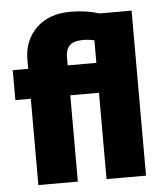

<svg xmlns="http://www.w3.org/2000/svg" viewBox="-51 -735 665 780"><g transform="rotate(-5 282.0 -345.0)"><path d="M74 -352H11V-474H74V-511Q74 -589 125 -639.5Q176 -690 266 -690Q328 -690 383 -673H513V0H352V-352H235V0H74ZM352 -474V-566Q340 -569 325 -570.5Q310 -572 299 -571Q235 -570 235 -507V-474Z"/></g></svg>

Font: Kanit SemiBold
Style: Regular
Weight: 600
Designer: Katatrad Team
Foundry: CadsonDemak
Version: Version 1.030